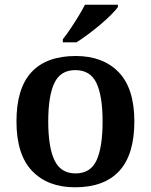

<svg xmlns="http://www.w3.org/2000/svg" viewBox="-20 -786 641 816"><path d="M299 10Q183 10 116.5 -59.5Q50 -129 50 -270Q50 -410 113.5 -479Q177 -548 302 -548Q418 -548 484.5 -479Q551 -410 551 -270Q551 -129 487 -59.5Q423 10 299 10ZM301 -49Q365 -49 390.5 -105Q416 -161 416 -270Q416 -378 390 -433Q364 -488 300 -488Q237 -488 211 -433Q185 -378 185 -270Q185 -161 211.5 -105Q238 -49 301 -49ZM247 -619Q262 -638 279.5 -664Q297 -690 313.5 -717Q330 -744 341 -766H481V-756Q472 -743 452 -723Q432 -703 406 -681Q380 -659 353.5 -639.5Q327 -620 305 -606H247Z"/></svg>

Font: Noto Naskh Arabic UI Semi
Style: Bold
Weight: 700
Designer: Monotype Design Team, David Williams, Mohamad Dakak and Nizar Qandah
Foundry: Monotype Imaging Inc.
Version: Version 2.014; ttfautohint (v1.8.4.7-5d5b)